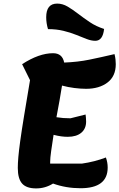

<svg xmlns="http://www.w3.org/2000/svg" viewBox="-20 -1022 664 1068"><path d="M181 26Q127 26 103 -1Q79 -28 79 -88Q79 -113 82 -148Q85 -183 92.5 -238Q100 -293 113.5 -375Q127 -457 147 -576L103 -665Q197 -726 275 -726Q327 -726 337 -674Q413 -677 476.5 -690Q540 -703 617 -721Q621 -705 622.5 -691Q624 -677 624 -665Q624 -598 578 -563Q532 -528 459 -528Q429 -528 393.5 -532.5Q358 -537 325 -546Q319 -508 311 -462Q303 -416 294 -370Q330 -364 372 -364L456 -385Q457 -377 458 -367Q459 -357 459 -346Q459 -306 432 -283.5Q405 -261 357 -261Q339 -261 320.5 -263.5Q302 -266 278 -272Q270 -221 264.5 -181.5Q259 -142 259 -122Q259 -117 259 -112H436Q506 -122 569 -146Q579 -119 579 -90Q579 25 428 25Q347 25 275 -1Q232 26 181 26ZM510 -795Q488 -795 462 -805Q436 -815 404 -828Q372 -841 333 -850.5Q294 -860 247 -860Q237 -893 237 -926Q237 -1002 298 -1002Q328 -1002 356 -985.5Q384 -969 414.5 -945.5Q445 -922 480 -898.5Q515 -875 559 -861Q552 -795 510 -795Z"/></svg>

Font: Lemonada SemiBold
Style: Regular
Weight: 600
Designer: Mohamed Gaber (Arabic), Eduardo Tunni (Latin)
Foundry: Kief Type Foundry
Version: Version 4.005; ttfautohint (v1.8.3)